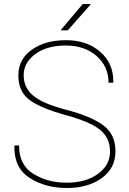

<svg xmlns="http://www.w3.org/2000/svg" viewBox="-20 -920 637 950"><path d="M304.7 -350.6Q183.6 -383.8 127 -424.8Q70.3 -466.8 70.8 -546.9Q70.8 -627 137.2 -673.8Q203.6 -721.2 307.1 -721.2Q410.6 -721.2 476.6 -663.1Q542.5 -605 540.5 -513.7L539.6 -510.7H517.1Q517.1 -590.3 458.5 -642.6Q399.4 -694.8 304.7 -694.8Q210 -694.3 153.3 -651.4Q96.7 -608.4 97.2 -547.9Q96.7 -487.3 143.6 -447.3Q190.4 -407.2 310.5 -376Q430.7 -344.7 491.2 -299.8Q551.8 -254.9 551.3 -170.9Q551.3 -86.9 482.4 -38.1Q414.1 10.7 308.6 10.3Q203.1 9.8 126 -40Q48.8 -89.8 51.3 -197.3L52.2 -200.2H74.2Q74.2 -103.5 145.5 -59.6Q216.8 -15.6 310.5 -16.1Q404.3 -16.1 463.9 -59.1Q524.4 -102.5 524.4 -169.9Q524.4 -237.3 475.6 -277.3Q426.8 -317.4 304.7 -350.6ZM389.2 -899.9H427.2L428.2 -897.5L315.4 -770H282.7L281.7 -772.5Z"/></svg>

Font: Roboto-Thin
Style: Regular
Weight: 250
Designer: Google
Version: Version 1.100141; 2013; ttfautohint (v0.94.14-c901) -l 8 -r 